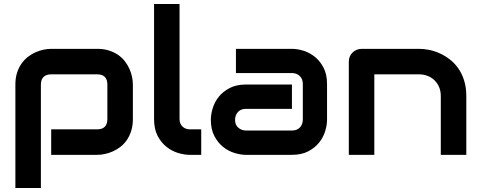

<svg xmlns="http://www.w3.org/2000/svg" viewBox="-20 -771 2394 956"><path d="M641.6 -178.2Q641.6 -145.5 633.3 -119.4Q625 -93.3 611.3 -73.5Q597.7 -53.7 579.6 -39.8Q561.5 -25.9 541.7 -17.1Q522 -8.3 502 -4.2Q481.9 0 463.9 0H234.9V-127H463.9Q489.3 -127 502 -140.1Q514.6 -153.3 514.6 -178.2V-349.1Q514.6 -375.5 501.7 -388.2Q488.8 -400.9 463.9 -400.9H235.8Q210 -400.9 196.8 -387.9Q183.6 -375 183.6 -350.1V165H56.6V-350.1Q56.6 -382.8 64.9 -408.7Q73.2 -434.6 87.2 -454.3Q101.1 -474.1 119.1 -488Q137.2 -502 157 -510.7Q176.8 -519.5 197 -523.7Q217.3 -527.8 234.9 -527.8H463.9Q496.6 -527.8 522.5 -519.5Q548.3 -511.2 568.1 -497.6Q587.9 -483.9 601.8 -465.8Q615.7 -447.8 624.5 -428Q633.3 -408.2 637.5 -388.2Q641.6 -368.2 641.6 -350.1Z M981.9 0H925.3Q897.9 0 866.9 -9.3Q835.9 -18.6 809.1 -39.8Q782.2 -61 764.6 -95Q747.1 -128.9 747.1 -178.2V-751H874V-178.2Q874 -154.8 888.7 -140.9Q903.3 -127 925.3 -127H981.9Z M1608.4 -174.8Q1608.4 -148.4 1599.1 -117.9Q1589.8 -87.4 1569.1 -61.3Q1548.3 -35.2 1514.9 -17.6Q1481.4 0 1433.6 0H1204.6Q1178.2 0 1147.7 -9.3Q1117.2 -18.6 1091.1 -39.3Q1064.9 -60.1 1047.4 -93.5Q1029.8 -127 1029.8 -174.8Q1029.8 -201.2 1039.1 -231.9Q1048.3 -262.7 1069.1 -288.8Q1089.8 -314.9 1123.3 -332.5Q1156.7 -350.1 1204.6 -350.1H1433.6V-229H1204.6Q1178.7 -229 1164.6 -213.1Q1150.4 -197.3 1150.4 -173.8Q1150.4 -148.9 1166.7 -135Q1183.1 -121.1 1205.6 -121.1H1433.6Q1459.5 -121.1 1473.6 -136.7Q1487.8 -152.3 1487.8 -175.8V-353Q1487.8 -377.9 1472.4 -392.6Q1457 -407.2 1433.6 -407.2H1154.8V-527.8H1433.6Q1460 -527.8 1490.5 -518.6Q1521 -509.3 1547.1 -488.5Q1573.2 -467.8 1590.8 -434.3Q1608.4 -400.9 1608.4 -353Z M2301.8 0H2174.8V-293Q2174.8 -317.9 2166.3 -337.6Q2157.7 -357.4 2143.1 -371.6Q2128.4 -385.7 2108.6 -393.3Q2088.9 -400.9 2065.9 -400.9H1843.8V0H1716.8V-464.8Q1716.8 -478 1721.7 -489.5Q1726.6 -501 1735.4 -509.5Q1744.1 -518.1 1755.9 -522.9Q1767.6 -527.8 1780.8 -527.8H2066.9Q2090.8 -527.8 2117.4 -522.5Q2144 -517.1 2170.2 -505.1Q2196.3 -493.2 2220 -474.9Q2243.7 -456.5 2262 -430.4Q2280.3 -404.3 2291 -370.1Q2301.8 -335.9 2301.8 -293Z"/></svg>

Font: Audiowide
Style: Regular
Weight: 400
Designer: Astigmatic (AOETI)
Foundry: Astigmatic (AOETI)
Version: Version 1.002